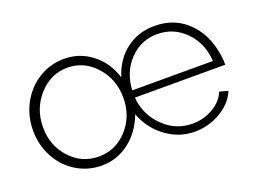

<svg xmlns="http://www.w3.org/2000/svg" viewBox="-86 -716 1213 913"><g transform="rotate(-20 520.0 -259.5)"><path d="M42 -257.8Q42 -332 75.7 -394.3Q109.4 -456.5 168 -492.7Q226.6 -528.8 296.9 -528.8Q375 -528.8 436.5 -481Q498 -433.1 522.9 -353Q548.8 -435.5 609.9 -482.2Q670.9 -528.8 753.9 -528.8Q860.4 -528.8 929.2 -455.8Q998 -382.8 1007.8 -259.8V-240.2H550.8Q558.1 -151.9 620.4 -90.8Q682.6 -29.8 767.1 -29.8Q824.2 -29.8 872.1 -57.9Q919.9 -85.9 937 -129.9L980 -118.2Q956.1 -61.5 895.5 -25.9Q835 9.8 764.2 9.8Q685.5 9.8 619.9 -38.6Q554.2 -86.9 524.9 -165Q494.6 -84.5 433.1 -37.4Q371.6 9.8 293.9 9.8Q224.1 9.8 166.3 -25.6Q108.4 -61 75.2 -122.6Q42 -184.1 42 -257.8ZM959 -276.9Q953.1 -368.7 894.5 -428.2Q835.9 -487.8 752.9 -487.8Q670.4 -487.8 612.8 -428Q555.2 -368.2 550.8 -276.9ZM296.9 -483.9Q212.4 -483.9 152.1 -417Q91.8 -350.1 91.8 -255.9Q91.8 -163.1 150.9 -99.1Q210 -35.2 294.9 -35.2Q380.4 -35.2 439.7 -100.1Q499 -165 499 -258.8Q499 -352.5 439.9 -418.2Q380.9 -483.9 296.9 -483.9Z"/></g></svg>

Font: Rawline Light
Style: Regular
Weight: 300
Designer: Matt McInerney, Pablo Impallari, Rodrigo Fuenzalida
Foundry: Matt McInerney, Pablo Impallari, Rodrigo Fuenzalida
Version: Version 4.020;PS 004.020;hotconv 1.0.88;makeotf.lib2.5.64775